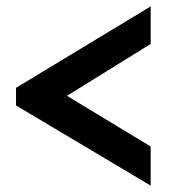

<svg xmlns="http://www.w3.org/2000/svg" viewBox="-20 -558 589 599"><path d="M30 -284V-229L450 21V-101L189 -259L450 -421V-538Z"/></svg>

Font: FIGSv2-sans-serif SmBold Italic
Style: Regular
Weight: 600
Italic angle: -12°
Designer: Matt McInerney, Pablo Impallari, Rodrigo Fuenzalida
Foundry: Matt McInerney, Pablo Impallari, Rodrigo Fuenzalida
Version: Version 4.020;hotconv 1.0.109;makeotfexe 2.5.65596